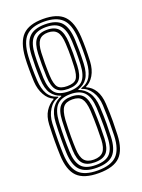

<svg xmlns="http://www.w3.org/2000/svg" viewBox="-153 -877 706 954"><g transform="rotate(-20 200.0 -400.5)"><path d="M199.2 7.5Q120.5 7.5 85.9 -27.5Q51.2 -62.5 48.2 -141.2Q46.8 -175.8 46.9 -215.2Q47 -254.8 49.2 -304.8Q51.5 -345.8 68.5 -372.6Q85.5 -399.5 113.2 -415V-417.8Q87.2 -428.8 70.4 -458.9Q53.5 -489 51 -529.5Q49.5 -560 49.4 -595Q49.2 -630 51 -658.5Q56.5 -738.2 91 -772.9Q125.5 -807.5 199.2 -807.5Q274.5 -807.5 308.6 -772.5Q342.8 -737.5 347.5 -658.8Q349.2 -629.5 349.2 -598.4Q349.2 -567.2 347.5 -529.5Q345.2 -487 327.9 -457.8Q310.5 -428.5 285.5 -417.8V-415Q313.8 -403 330.4 -375.2Q347 -347.5 349.5 -304.2Q352.5 -251.8 352.2 -212.4Q352 -173 350.5 -140.5Q347.5 -62.8 313 -27.6Q278.5 7.5 199.2 7.5ZM199.2 -35.5Q252.5 -35.5 275.4 -61.2Q298.2 -87 300.2 -143.2Q301.5 -171.5 301.5 -209.8Q301.5 -248 299.2 -301.2Q295.8 -359.2 272.2 -384.6Q248.8 -410 199.2 -410Q150.2 -410 126.8 -384.5Q103.2 -359 99.5 -300.2Q97.2 -255 97.1 -215.1Q97 -175.2 98.5 -143.2Q100.5 -88.2 122.8 -61.9Q145 -35.5 199.2 -35.5ZM199.2 -49.8Q156.5 -49.8 136.8 -71.6Q117 -93.5 115 -144.5Q114 -171 114.1 -212.5Q114.2 -254 116.2 -299.2Q118.5 -353.5 139 -375.4Q159.5 -397.2 199.2 -397.2Q242 -397.2 261 -374Q280 -350.8 282.8 -299.2Q285.2 -250.8 285.1 -211.8Q285 -172.8 283.8 -144.8Q281.5 -93.8 262.1 -71.8Q242.8 -49.8 199.2 -49.8ZM199.2 -64.2Q233.5 -64.2 249.4 -82.8Q265.2 -101.2 267 -144.8Q267.8 -167.8 268 -207.8Q268.2 -247.8 265.8 -298.2Q262.5 -344.8 248.1 -363.4Q233.8 -382 199.2 -382Q165.5 -382 151 -363.5Q136.5 -345 133 -298.5Q130.5 -250.5 130.5 -211Q130.5 -171.5 132 -144Q133.8 -101.8 149.4 -83Q165 -64.2 199.2 -64.2ZM199.2 -6.8Q268.2 -6.8 299.6 -38Q331 -69.2 333.8 -141.5Q335 -172.5 335 -210.5Q335 -248.5 332.8 -302.8Q330.8 -345.5 310.9 -376.1Q291 -406.8 260.5 -415V-418.8Q295.8 -429.2 312 -457.5Q328.2 -485.8 331 -530Q332.8 -561 332.8 -594.2Q332.8 -627.5 331 -657.8Q326.5 -732.5 294.8 -762.9Q263 -793.2 199.2 -793.2Q134.8 -793.2 103.5 -762.5Q72.2 -731.8 67.8 -657.5Q66.2 -630.8 66.1 -599.1Q66 -567.5 68 -530Q70.8 -485.8 86.8 -457.6Q102.8 -429.5 138.2 -418.8V-415Q107.5 -406.8 87.9 -376Q68.2 -345.2 66 -303.8Q63.8 -250.5 63.6 -211.6Q63.5 -172.8 64.8 -142.8Q67.8 -70.5 98.4 -38.6Q129 -6.8 199.2 -6.8ZM199.2 -21Q139.2 -21 111.8 -49Q84.2 -77 81.5 -142.8Q80.2 -173.2 80.4 -213.1Q80.5 -253 82.8 -301.5Q85.2 -349.8 104.4 -377.2Q123.5 -404.8 154.2 -415.8V-418.2Q123.2 -428 105.1 -453.6Q87 -479.2 84.5 -530.8Q83 -566 83.1 -597.1Q83.2 -628.2 84.5 -656.2Q87.5 -722.2 114.4 -750.6Q141.2 -779 199.2 -779Q259.5 -779 285.4 -749.8Q311.2 -720.5 314.2 -656.2Q315.5 -626.5 315.6 -597.5Q315.8 -568.5 314.2 -530.8Q312 -480.8 294.5 -454.8Q277 -428.8 244.5 -418.2V-415.8Q274.8 -405 294 -377.8Q313.2 -350.5 316.2 -301.8Q319 -247.2 318.8 -210Q318.5 -172.8 317 -142.5Q314.5 -78 287.5 -49.5Q260.5 -21 199.2 -21ZM199.2 -425.5Q251.2 -425.5 273 -450Q294.8 -474.5 297.5 -531.2Q299.2 -566.5 299.1 -596.1Q299 -625.8 297.5 -654Q294.8 -713.5 272.1 -739Q249.5 -764.5 199.2 -764.5Q149.2 -764.5 126.6 -739Q104 -713.5 101.2 -654.2Q99.8 -624.8 99.9 -596.5Q100 -568.2 101.2 -531.2Q104 -474.8 125.6 -450.1Q147.2 -425.5 199.2 -425.5ZM199.2 -437.8Q158.5 -437.8 139.4 -458.4Q120.2 -479 118 -532Q116.8 -565.2 116.8 -596.9Q116.8 -628.5 118 -653.8Q120.5 -705.8 139.4 -728Q158.2 -750.2 199.2 -750.2Q240.5 -750.2 259.4 -727.8Q278.2 -705.2 280.8 -654Q282 -625.5 282.1 -597.4Q282.2 -569.2 280.8 -532Q278.5 -480.2 260 -459Q241.5 -437.8 199.2 -437.8ZM199.2 -452.5Q235.2 -452.5 248.6 -469.2Q262 -486 264 -532.8Q265.2 -559.8 265.5 -579.5Q265.8 -599.2 265.4 -616.4Q265 -633.5 264 -652.5Q261.8 -698.8 246.5 -717.2Q231.2 -735.8 199.2 -735.8Q167 -735.8 152 -716.6Q137 -697.5 134.8 -653Q133.5 -624 133.4 -596.9Q133.2 -569.8 134.8 -532Q137 -486 150.6 -469.2Q164.2 -452.5 199.2 -452.5Z"/></g></svg>

Font: Big Shoulders Inline Display Thin SemiBold
Style: Regular
Weight: 600
Version: Version 2.002